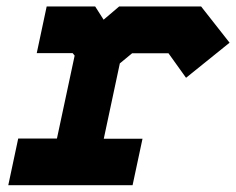

<svg xmlns="http://www.w3.org/2000/svg" viewBox="-20 -558 714 580"><path d="M5 1.5 35 -139.5H152L205.5 -390L199.5 -397.5H91L121 -538.5H267.5L293 -498.5L340 -538.5H587.5L673.5 -429L542 -323L489 -397H379L342 -366.5L293.5 -139H410.5L380.5 1.5Z"/></svg>

Font: Tourney Expanded Black
Style: Italic
Weight: 900
Width: 7
Italic angle: -12°
Designer: Tyler Finck
Foundry: Etcetera Type Co
Version: Version 1.010; ttfautohint (v1.8.3)